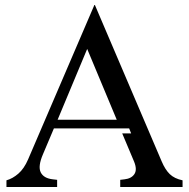

<svg xmlns="http://www.w3.org/2000/svg" viewBox="-20 -753 761 773"><path d="M472 -216H508L500 -236H197L153 -132Q132 -83 144 -59Q156 -35 193 -31L210 -29V0H6V-27Q31 -34 54 -54Q77 -74 93 -111L360 -733H362L631 -103Q645 -70 663.5 -52Q682 -34 715 -27V0H464V-29L481 -31Q509 -34 521 -52Q533 -70 520 -102ZM331 -556 212 -271H450Z"/></svg>

Font: Redaction
Style: Regular
Weight: 400
Designer: Jeremy Mickel / Forest Young
Foundry: MCKL
Version: Version 2.001; Redaction